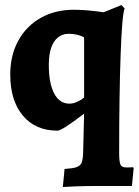

<svg xmlns="http://www.w3.org/2000/svg" viewBox="-20 -513 557 767"><path d="M238 162Q270 160 285 155Q300 150 305.5 138Q311 126 312 100L316 -59Q227 9 210 9Q122 9 71.5 -51Q21 -111 21 -215Q21 -292 53 -350.5Q85 -409 142.5 -441.5Q200 -474 275 -474Q327 -474 394 -464Q422 -475 441 -483Q460 -491 465 -493L478 -479Q468 -459 462 -298.5Q456 -138 456 99Q456 134 461.5 145Q467 156 485 156Q495 156 502 155.5Q509 155 511 155L514 158L507 230H362Q321 230 283 231.5Q245 233 231 234ZM316 -123V-364Q314 -365 306 -368.5Q298 -372 284.5 -375Q271 -378 255 -378Q217 -378 196 -346Q175 -314 175 -254Q175 -180 196.5 -139.5Q218 -99 257 -99Q271 -99 284 -104.5Q297 -110 305.5 -115.5Q314 -121 316 -123Z"/></svg>

Font: Alegreya ExtraBold
Style: Regular
Weight: 800
Designer: Juan Pablo del Peral
Foundry: Huerta Tipografica
Version: Version 2.007; ttfautohint (v1.6)